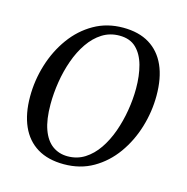

<svg xmlns="http://www.w3.org/2000/svg" viewBox="-86 -618 693 711"><g transform="rotate(15 260.0 -263.0)"><path d="M301.5 -535.5Q362 -535.5 402.8 -510.5Q443.5 -485.5 464.5 -438.5Q485.5 -391.5 485.5 -324Q485.5 -262.5 467.5 -203Q449.5 -143.5 415 -95.2Q380.5 -47 331.2 -18.5Q282 10 219 10Q158.5 10 117.2 -15Q76 -40 55 -87.2Q34 -134.5 34 -200Q34 -262.5 52.5 -322.5Q71 -382.5 106 -430.8Q141 -479 190.5 -507.2Q240 -535.5 301.5 -535.5ZM296 -503.5Q259.5 -503.5 230.2 -485Q201 -466.5 179 -434.5Q157 -402.5 142.8 -362.2Q128.5 -322 121.5 -278Q114.5 -234 114.5 -192Q114.5 -133.5 128.2 -95.8Q142 -58 167 -40Q192 -22 225 -22Q261.5 -22 290.5 -40.5Q319.5 -59 341 -90.5Q362.5 -122 376.8 -162Q391 -202 398.2 -245.2Q405.5 -288.5 405.5 -329.5Q405.5 -379 394.8 -418.2Q384 -457.5 360.2 -480.5Q336.5 -503.5 296 -503.5Z"/></g></svg>

Font: Merriweather 96pt Light
Style: Italic
Weight: 300
Italic angle: -7.8°
Version: Version 2.101